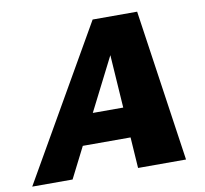

<svg xmlns="http://www.w3.org/2000/svg" viewBox="-106 -739 876 820"><g transform="rotate(-10 332.0 -329.0)"><path d="M428 0 391 -556H426L144 0H-31L347 -658H540L636 0ZM111 -134 188 -265H489L525 -134Z"/></g></svg>

Font: Ysabeau Black
Style: Italic
Weight: 900
Italic angle: -12°
Version: Version 2.000;gftools[0.9.27.dev2+g8671c4b]